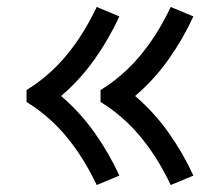

<svg xmlns="http://www.w3.org/2000/svg" viewBox="-20 -615 640 550"><path d="M469 -85Q452 -121 431.5 -154.5Q411 -188 386 -219Q361 -250 331.5 -276Q302 -302 268 -323V-357Q302 -378 331.5 -404Q361 -430 386 -461Q411 -492 431.5 -525.5Q452 -559 469 -595L534 -568Q504 -503 462.5 -444.5Q421 -386 367 -340Q421 -294 462.5 -235.5Q504 -177 534 -112ZM257 -85Q240 -121 219.5 -154.5Q199 -188 174 -219Q149 -250 119.5 -276Q90 -302 56 -323V-357Q90 -378 119.5 -404Q149 -430 174 -461Q199 -492 219.5 -525.5Q240 -559 257 -595L322 -568Q292 -503 250.5 -444.5Q209 -386 155 -340Q209 -294 250.5 -235.5Q292 -177 322 -112Z"/></svg>

Font: Iosevka Extended
Style: Regular
Weight: 400
Width: 7
Monospace: yes
Designer: Belleve Invis
Foundry: Belleve Invis
Version: Version 32.5.0; ttfautohint (v1.8.4)